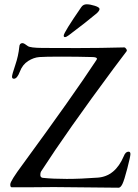

<svg xmlns="http://www.w3.org/2000/svg" viewBox="-20 -870 643 895"><path d="M301 -706Q289 -697 283 -697Q277 -697 277 -704Q277 -718 359 -837Q368 -850 384 -850Q400 -850 422 -843Q444 -836 444 -828Q444 -820 431 -808Q386 -770 301 -706ZM533 5 231 2 112 3H35Q28 3 28 -8V-11Q28 -26 86 -104Q321 -425 428 -588Q432 -594 432 -596Q432 -603 413 -604Q341 -606 265.5 -606Q190 -606 163.5 -604Q137 -602 111 -585.5Q85 -569 72.5 -536Q60 -503 45 -503Q36 -503 36 -512.5Q36 -522 51 -566Q66 -610 70 -652Q71 -669 85 -669Q92 -669 110 -655Q121 -647 178 -646.5Q235 -646 341.5 -646Q448 -646 559 -649Q564 -649 568.5 -642Q573 -635 570 -631L509 -550Q293 -259 171 -70Q168 -65 168 -54Q168 -43 179 -41Q227 -36 291 -36Q355 -36 436 -42Q517 -48 557 -142Q565 -163 579 -163Q588 -163 588 -152Q588 -141 573.5 -85Q559 -29 550.5 -12Q542 5 533 5Z"/></svg>

Font: EB Garamond
Style: Regular
Weight: 400
Version: Version 0.012